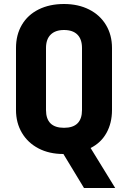

<svg xmlns="http://www.w3.org/2000/svg" viewBox="-20 -760 640 960"><path d="M556 180H400L297 10Q226 10 172.5 -18Q119 -46 89.5 -96Q60 -146 60 -210V-520Q60 -586 89.5 -636Q119 -686 173.5 -713Q228 -740 300 -740Q371 -740 425.5 -712.5Q480 -685 510 -635Q540 -585 540 -520V-210Q540 -145 512.5 -95.5Q485 -46 433 -20ZM390 -520Q390 -564 367 -587Q344 -610 300 -610Q257 -610 233.5 -587Q210 -564 210 -520V-210Q210 -121 300 -121Q390 -121 390 -210Z"/></svg>

Font: JetBrains Mono Extra Bold
Style: Regular
Weight: 800
Monospace: yes
Designer: Philipp Nurullin, Konstantin Bulenkov
Foundry: JetBrains
Version: 2.002